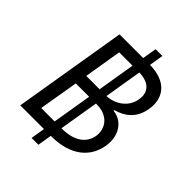

<svg xmlns="http://www.w3.org/2000/svg" viewBox="-254 -943 1160 1160"><g transform="rotate(45 325.5 -363.5)"><path d="M230.1 90.9H288.4L303.3 0H305.4C477.3 0 562.5 -83.8 581 -193.2C599.4 -308.2 529.8 -370.7 464.5 -375L465.9 -382.1C529.8 -399.1 592.3 -440.3 608 -534.1C626.1 -639.2 571 -724.8 424 -727.3L438.9 -818.2H380.7L365.8 -727.3H163.4L42.6 0H245ZM143.5 -78.1 186.1 -331H300.1L258.2 -78.1ZM198.9 -407.7 238.6 -649.1H352.6L312.9 -407.7ZM316.4 -78.1 358.3 -331H365.1C460.2 -331 508.5 -267 497.2 -193.2C485.8 -129.3 433.2 -78.1 318.2 -78.1ZM371.1 -408 410.9 -649.1C502.8 -647 535.2 -596.6 524.1 -534.1C513.1 -460.2 446.7 -411.2 371.1 -408Z"/></g></svg>

Font: Magic Ui Pro
Style: Italic
Weight: 400
Italic angle: -9.39999°
Designer: Stefan Endress, Andreas Faust
Version: Version 1.000;FEAKit 1.0